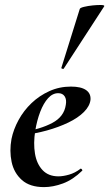

<svg xmlns="http://www.w3.org/2000/svg" viewBox="-20 -753 447 785"><path d="M160 12Q102 12 69.5 -17Q37 -46 27.5 -91Q18 -136 27 -185Q35 -224 56 -262.5Q77 -301 109 -331.5Q141 -362 182 -380.5Q223 -399 270 -399Q311 -399 331.5 -385Q352 -371 350 -345Q347 -319 323 -295Q299 -271 259.5 -252Q220 -233 171.5 -219.5Q123 -206 73 -201L75 -214Q146 -225 194 -250.5Q242 -276 249 -324Q253 -346 244.5 -359Q236 -372 218 -372Q195 -372 176.5 -351.5Q158 -331 144.5 -296Q131 -261 124 -218Q116 -167 123 -125Q130 -83 154 -57.5Q178 -32 219 -32Q238 -32 262.5 -39Q287 -46 309 -63Q311 -65 314.5 -61Q318 -57 316 -55Q278 -18 237.5 -3Q197 12 160 12ZM241 -473Q240 -470 234.5 -472Q229 -474 231 -476L306 -716Q307 -721 323.5 -725Q340 -729 360 -731Q380 -733 394.5 -732.5Q409 -732 406 -727Z"/></svg>

Font: Cormorant Light
Style: Bold Italic
Weight: 700
Italic angle: -10°
Version: Version 4.000